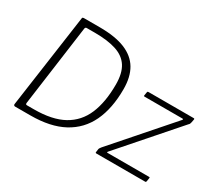

<svg xmlns="http://www.w3.org/2000/svg" viewBox="-134 -1012 1440 1283"><g transform="rotate(30 585.5 -371.0)"><path d="M85 0Q80 0 76.5 -3.5Q73 -7 74 -13L176 -734Q177 -739 180 -740.5Q183 -742 188 -742H309Q430 -742 506 -711Q582 -680 618.5 -618.5Q655 -557 655 -463Q655 -314 606 -211Q557 -108 457 -54Q357 0 203 0H85ZM203 -47Q344 -47 430 -94.5Q516 -142 555.5 -235Q595 -328 595 -464Q595 -551 563 -601Q531 -651 465.5 -672.5Q400 -694 300 -694H237Q227 -694 225 -682L140 -61Q139 -53 141.5 -50Q144 -47 150 -47ZM713 0Q708 0 706.5 -2Q705 -4 706 -9L709 -31Q710 -37 713.5 -41.5Q717 -46 722 -53L1096 -480Q1100 -484 1099.5 -487Q1099 -490 1094 -490H802Q797 -490 796 -492Q795 -494 796 -499L800 -523Q801 -528 803.5 -529Q806 -530 809 -530H1159Q1164 -530 1164 -524L1159 -498Q1158 -492 1155.5 -486.5Q1153 -481 1147 -476L774 -50Q770 -45 770.5 -43Q771 -41 775 -41H1095Q1103 -41 1101 -34L1097 -9Q1096 -5 1095 -2.5Q1094 0 1088 0H713Z"/></g></svg>

Font: Libre Franklin ExtraLight
Style: Italic
Weight: 250
Italic angle: -8°
Designer: Pablo Impallari, Rodrigo Fuenzalida, Nhung Nguyen
Foundry: Impallari Type
Version: Version 3.000